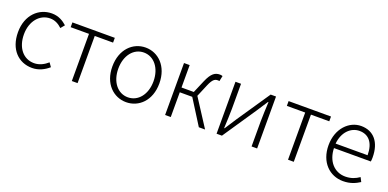

<svg xmlns="http://www.w3.org/2000/svg" viewBox="-9 -1193 3742 1851"><g transform="rotate(20 1862.0 -267.0)"><path d="M300 13C367 13 424 -16 470 -56L442 -96C406 -64 358 -37 303 -37C191 -37 117 -130 117 -266C117 -402 198 -496 304 -496C354 -496 393 -473 426 -442L459 -482C422 -515 374 -547 303 -547C171 -547 56 -444 56 -266C56 -89 161 13 300 13Z M705 0H764V-484H952V-533H517V-484H705Z M1265 13C1394 13 1506 -89 1506 -266C1506 -444 1394 -547 1265 -547C1136 -547 1024 -444 1024 -266C1024 -89 1136 13 1265 13ZM1265 -37C1161 -37 1085 -130 1085 -266C1085 -402 1161 -496 1265 -496C1369 -496 1446 -402 1446 -266C1446 -130 1369 -37 1265 -37Z M1891 -280 1944 -406C1974 -477 1997 -488 2025 -488C2033 -488 2035 -488 2042 -486L2054 -542C2048 -544 2037 -547 2027 -547C1978 -547 1941 -526 1901 -432L1846 -303H1720V-533H1662V0H1720V-254H1848L2008 0H2072Z M2190 0H2245L2476 -342C2497 -374 2530 -424 2551 -457H2556C2553 -386 2549 -315 2549 -256V0H2606V-533H2551L2320 -192C2299 -159 2266 -109 2245 -76H2240C2243 -147 2247 -219 2247 -276V-533H2190Z M2923 0H2982V-484H3170V-533H2735V-484H2923Z M3490 13C3567 13 3617 -12 3660 -39L3638 -82C3598 -54 3553 -36 3496 -36C3381 -36 3304 -127 3301 -257H3679C3681 -270 3682 -284 3682 -299C3682 -455 3605 -547 3476 -547C3355 -547 3242 -439 3242 -266C3242 -91 3353 13 3490 13ZM3301 -303C3312 -425 3390 -497 3477 -497C3570 -497 3629 -432 3629 -303Z"/></g></svg>

Font: Source Han Sans SC Light
Style: Regular
Weight: 300
Designer: Ryoko NISHIZUKA (kana & ideographs); Paul D. Hunt (Latin, Greek & Cyrillic); Wenlong ZHANG (bopomofo); Sandoll Communica
Foundry: Adobe Systems Incorporated
Version: Version 1.004;PS 1.004;hotconv 1.0.82;makeotf.lib2.5.63406